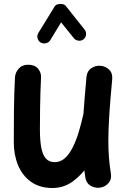

<svg xmlns="http://www.w3.org/2000/svg" viewBox="-20 -877 629 961"><path d="M541.5 -479Q544.6 -510.5 526.6 -527.9Q508.5 -545.3 485.1 -547.6Q460.4 -550.3 438.2 -536.3Q415.9 -522.2 412.8 -491.2Q403.1 -386.7 397.9 -310.3Q392.8 -233.9 392.8 -173.1Q392.8 -122.1 396.3 -78.1Q399.8 -34.2 406.9 10Q412.1 42.5 437.1 54.7Q462 67 487.4 61Q509.4 55.7 524.6 37.5Q539.8 19.4 534.8 -10.1Q528.4 -49.4 525.4 -88Q522.3 -126.6 522.3 -173.1Q522.3 -228.6 527 -301.6Q531.7 -374.5 541.5 -479ZM515.7 -268.2Q522.2 -294.4 511.4 -317.6Q500.6 -340.7 477.2 -347.2Q449.2 -355.1 425.8 -342.5Q402.3 -329.8 397.3 -305.7Q387.3 -260.4 374.5 -217.5Q361.6 -174.7 344.5 -140.3Q327.5 -105.8 305.2 -85.6Q283 -65.4 254 -65.4Q226 -65.4 209.7 -83.5Q193.5 -101.6 186.6 -137.9Q179.8 -174.2 179.8 -228.3Q179.8 -287.2 180.5 -331.5Q181.2 -375.7 182.4 -413.5Q183.7 -451.2 185.4 -489.6Q186.5 -514.8 169.9 -533.9Q153.2 -553 121.5 -553Q90.6 -553 73.5 -533.4Q56.4 -513.8 54.9 -489.5Q50.7 -407.3 49.8 -325.4Q49 -243.5 49 -165.3Q49 -101.7 70.6 -49.6Q92.3 2.4 135.5 33.2Q178.7 64 242.7 64Q298.3 64 343 32Q387.7 0 421.6 -50.6Q455.6 -101.2 479.1 -159.1Q502.7 -216.9 515.7 -268.2ZM183 -664.6Q195.1 -657.1 209.5 -660.5Q223.9 -663.8 231.3 -675.5L285.9 -765.1L349.5 -686Q358.2 -675.2 372.6 -673.4Q387.1 -671.6 397.9 -680.2Q409.2 -689.2 410.6 -703.7Q412.1 -718.1 403.4 -729L309.7 -846.7Q304.2 -854.1 292.5 -856.4Q280.9 -858.6 269.6 -855.7Q258.3 -852.8 253.1 -843.9L172 -712.2Q164.6 -700.1 167.9 -686Q171.3 -672 183 -664.6Z"/></svg>

Font: Mikhak VF
Style: Regular
Weight: 100
Designer: Amin Abedi
Version: Version 3.001